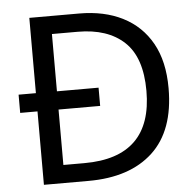

<svg xmlns="http://www.w3.org/2000/svg" viewBox="-51 -766 833 818"><g transform="rotate(-5 365.0 -357.0)"><path d="M317 -714Q424 -714 503 -674Q582 -634 625.5 -556.5Q669 -479 669 -364Q669 -183 570.5 -91.5Q472 0 295 0H104V-314H30V-392H104V-714ZM304 -637H194V-392H372V-314H194V-77H284Q574 -77 574 -361Q574 -504 503 -570.5Q432 -637 304 -637Z"/></g></svg>

Font: Go Noto Current
Style: Regular
Weight: 400
Designer: Monotype Design Team
Foundry: Monotype Imaging Inc.
Version: Version 2.007; ttfautohint (v1.8) -l 8 -r 50 -G 200 -x 14 -D